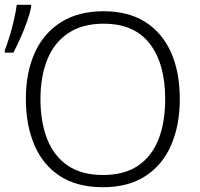

<svg xmlns="http://www.w3.org/2000/svg" viewBox="-20 -772 834 802"><path d="M731 -358Q731 -249 695 -166Q659 -83 587.5 -36.5Q516 10 410 10Q302 10 230.5 -36.5Q159 -83 123.5 -166.5Q88 -250 88 -359Q88 -468 124.5 -550Q161 -632 233.5 -678.5Q306 -725 413 -725Q516 -725 586.5 -680.5Q657 -636 694 -554Q731 -472 731 -358ZM149 -358Q149 -263 177 -191.5Q205 -120 263 -80.5Q321 -41 410 -41Q500 -41 557.5 -80.5Q615 -120 642.5 -191Q670 -262 670 -358Q670 -506 605.5 -589.5Q541 -673 413 -673Q324 -673 265 -633.5Q206 -594 177.5 -523Q149 -452 149 -358ZM0 -552V-562Q10 -587 20 -620Q30 -653 38 -687.5Q46 -722 50 -752H110V-742Q105 -716 93 -682Q81 -648 65.5 -613.5Q50 -579 36 -552Z"/></svg>

Font: BC Sans Light
Style: Regular
Weight: 300
Designer: Monotype Design Team
Foundry: Monotype Imaging Inc.
Version: Version 2.000;GOOG;noto-source:20170915:90ef993387c0